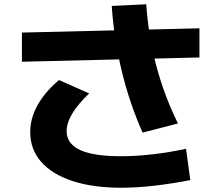

<svg xmlns="http://www.w3.org/2000/svg" viewBox="-20 -824 1040 902"><path d="M549 58Q417 58 321 26.5Q225 -5 173.5 -63.5Q122 -122 122 -204Q122 -268 156.5 -330Q191 -392 257 -448L399 -385Q346 -335 319.5 -290.5Q293 -246 293 -208Q293 -169 321 -142.5Q349 -116 405.5 -103Q462 -90 546 -90Q619 -90 697 -99Q775 -108 854 -125L874 22Q788 39 705 48.5Q622 58 549 58ZM83 -534V-671L917 -691V-554ZM650 -201Q620 -268 595.5 -340Q571 -412 552.5 -488Q534 -564 522 -641.5Q510 -719 505 -796L667 -804Q672 -731 683.5 -660Q695 -589 713 -520Q731 -451 756.5 -382Q782 -313 816 -244Z"/></svg>

Font: M PLUS 1 ExtraBold
Style: Regular
Weight: 800
Designer: Coji Morishita
Foundry: UNDERFOREST DESIGN
Version: Version 1.001